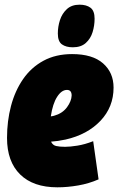

<svg xmlns="http://www.w3.org/2000/svg" viewBox="-20 -790 505 820"><path d="M401 -24Q360 -6 314 2Q268 10 225 10Q122 10 66 -45Q10 -100 10 -201Q10 -273 27 -337.5Q44 -402 78.5 -452Q113 -502 165.5 -530.5Q218 -559 288 -559Q375 -559 420 -519.5Q465 -480 465 -416Q465 -333 409 -274Q353 -215 260 -194Q227 -187 198 -185Q205 -170 219.5 -166.5Q234 -163 258 -163Q279 -163 310.5 -168Q342 -173 378 -187ZM266 -406Q243 -406 224 -376.5Q205 -347 197 -293Q207 -294 215 -297Q248 -307 266.5 -332.5Q285 -358 286 -382Q286 -406 266 -406ZM291 -588Q262 -588 244.5 -600.5Q227 -613 227 -647Q227 -676 236 -704Q245 -732 265.5 -751Q286 -770 320 -770Q349 -770 366.5 -757Q384 -744 384 -710Q384 -681 375.5 -653Q367 -625 346.5 -606.5Q326 -588 291 -588Z"/></svg>

Font: Georama SemiCondensed Black
Style: Italic
Weight: 900
Width: 4
Italic angle: -9°
Designer: Jean-Baptiste Levee
Foundry: Production Type
Version: Version 1.000